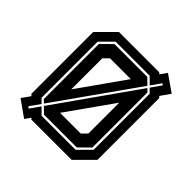

<svg xmlns="http://www.w3.org/2000/svg" viewBox="-195 -895 1085 1085"><g transform="rotate(45 347.5 -352.5)"><path d="M152 26.5 54 -43 90.5 -94 80.5 -103V-597L183.5 -700H505.5L514 -692L542.5 -732.5L641 -664L600 -605.5L608.5 -597V-103L505.5 0H183.5L176.5 -7.5ZM271 -141.5H436.5L467 -172V-418.5ZM214 -70 179 -104.5 521 -589.5 539 -572V-132L476 -70ZM129 -33 171.5 -93.5 209 -56H481L553 -128V-576L528.5 -600.5L572 -662L562 -669L520 -609L481 -648H209L137 -576V-128L162 -103L118 -41ZM169.5 -114 151 -132V-572L214 -634H476L512 -598.5ZM222 -280 419 -559H253L222 -528Z"/></g></svg>

Font: Tourney Thin
Style: Bold
Weight: 700
Version: Version 1.015